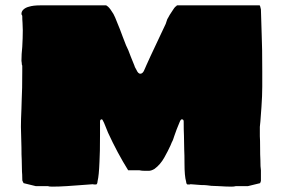

<svg xmlns="http://www.w3.org/2000/svg" viewBox="-20 -693 1055 716"><path d="M158 1H138H120H113L68 -10L64 -18Q63 -18 63 -29Q63 -43 62 -52L61 -98Q60 -113 60 -143L58 -220Q58 -245 60 -289L61 -323Q63 -355 63 -428V-435V-448Q61 -451 61 -459L60 -466Q60 -491 63 -518Q65 -552 65 -580L64 -608Q63 -619 63 -634Q63 -635 61.5 -637Q60 -639 60 -641Q60 -651 68 -658Q76 -665 88 -668Q104 -673 129 -673H298H376Q377 -673 379 -671Q381 -669 383 -668Q391 -661 403 -641Q406 -635 409.5 -627.5Q413 -620 419 -604Q426 -588 438 -555L450 -524Q458 -509 468 -481Q471 -473 474.5 -465Q478 -457 481 -449Q483 -442 485.5 -438.5Q488 -435 488 -434Q495 -418 503 -418Q513 -418 519 -434Q520 -435 521 -438.5Q522 -442 526 -450L541 -483L581 -568L598 -604Q601 -612 602.5 -617.5Q604 -623 606 -625Q610 -634 625 -656Q630 -664 634 -668Q637 -669 638 -671Q639 -673 641 -673H719H888H903H913H926H948Q950 -673 953 -658L956 -560Q958 -518 958 -428V-370Q958 -336 955 -294Q952 -252 951 -240L949 -220V-185Q950 -171 950 -143Q950 -113 951 -98Q951 -69 953 -58V-29V-18L950 -10L905 1H898H880H860Q853 3 843 3Q825 3 793 1L768 0Q761 -1 752 -2Q743 -3 730 -3L691 -6Q689 -6 688 -5H680Q675 -5 674 -16Q668 -36 668 -84Q668 -116 667 -134L666 -188Q665 -206 665 -240Q665 -248 658 -248Q654 -248 650 -238L639 -211L630 -186Q628 -180 626 -174Q624 -168 621 -163L616 -151Q607 -131 593 -106Q578 -79 556 -63Q544 -56 535 -56H520Q508 -56 500 -58H478H458Q418 -122 383 -198L368 -235Q362 -248 360 -248Q353 -248 353 -240V-193Q353 -123 351 -90Q349 -38 344 -18Q343 -5 338 -5H331L326 -6Q292 -4 272 -2Q260 -1 230 1Q200 3 174 3Q164 3 158 1Z"/></svg>

Font: Sigmar One
Style: Regular
Weight: 400
Designer: Vernon Adams
Foundry: Vernon Adams
Version: Version 2.000